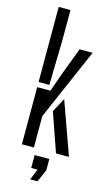

<svg xmlns="http://www.w3.org/2000/svg" viewBox="-146 -851 621 1080"><g transform="rotate(15 165.0 -310.5)"><path d="M53.7 0V-332.7H130.5L170.8 -446.1L229.1 -600H305L123.6 -182.9V0ZM53.7 -362.7V-800H122.2V-616.6L116.3 -362.7ZM173.8 -225 217.7 -307.3 327.8 0H252.3ZM149.9 178.5 175.5 115H138.8V40H224.2V106.4L191.9 178.5Z"/></g></svg>

Font: Big Shoulders Stencil Display SC Thin
Style: Regular
Weight: 100
Designer: Patric King
Foundry: XO Type Co
Version: Version 2.001